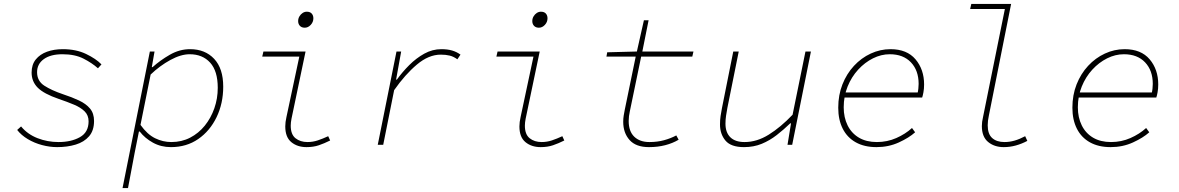

<svg xmlns="http://www.w3.org/2000/svg" viewBox="-20 -742 6040 984"><path d="M273 12Q235 12 195.5 1.5Q156 -9 122.5 -29Q89 -49 68 -76L88 -94Q121 -54 172 -34Q223 -14 280 -14Q345 -14 389.5 -39Q434 -64 434 -120Q434 -151 414 -171Q394 -191 359.5 -205.5Q325 -220 281 -235Q205 -261 173.5 -292.5Q142 -324 142 -370Q142 -411 163.5 -437.5Q185 -464 221 -477Q257 -490 302 -490Q370 -490 421 -465.5Q472 -441 500 -412L482 -392Q452 -419 408 -441.5Q364 -464 300 -464Q239 -464 204.5 -439Q170 -414 170 -372Q170 -327 207 -303Q244 -279 303 -259Q349 -244 385 -227Q421 -210 441.5 -185.5Q462 -161 462 -122Q462 -73 436.5 -43.5Q411 -14 368 -1Q325 12 273 12Z M608 222 748 -478H772L758 -398H762Q801 -433 850.5 -461.5Q900 -490 954 -490Q1031 -490 1077.5 -440.5Q1124 -391 1124 -298Q1124 -212 1090 -141.5Q1056 -71 996 -29.5Q936 12 856 12Q805 12 763.5 -11Q722 -34 696 -68H692L670 42L636 222ZM858 -14Q911 -14 954.5 -36.5Q998 -59 1029.5 -98Q1061 -137 1078.5 -187Q1096 -237 1096 -292Q1096 -378 1057 -421Q1018 -464 952 -464Q907 -464 853 -434.5Q799 -405 752 -360L700 -102Q735 -53 775 -33.5Q815 -14 858 -14Z M1551 12Q1504 12 1473 -13.5Q1442 -39 1442 -94Q1442 -105 1443.5 -117Q1445 -129 1448 -142L1514 -452H1324L1330 -478H1546L1474 -134Q1472 -124 1471 -115Q1470 -106 1470 -98Q1470 -53 1494.5 -33.5Q1519 -14 1556 -14Q1583 -14 1608.5 -22.5Q1634 -31 1662 -44L1672 -22Q1642 -7 1614 2.5Q1586 12 1551 12ZM1542 -600Q1526 -600 1517 -609.5Q1508 -619 1508 -634Q1508 -647 1514.5 -658Q1521 -669 1531 -675.5Q1541 -682 1552 -682Q1569 -682 1577.5 -672.5Q1586 -663 1586 -648Q1586 -629 1572.5 -614.5Q1559 -600 1542 -600Z M1916 0 2012 -478H2036L2010 -334H2014Q2042 -373 2077.5 -408.5Q2113 -444 2154.5 -467Q2196 -490 2242 -490Q2274 -490 2297.5 -483Q2321 -476 2340 -462L2324 -438Q2305 -452 2285 -457Q2265 -462 2239 -462Q2177 -462 2116.5 -411Q2056 -360 2000 -280L1944 0Z M2751 12Q2704 12 2673 -13.5Q2642 -39 2642 -94Q2642 -105 2643.5 -117Q2645 -129 2648 -142L2714 -452H2524L2530 -478H2746L2674 -134Q2672 -124 2671 -115Q2670 -106 2670 -98Q2670 -53 2694.5 -33.5Q2719 -14 2756 -14Q2783 -14 2808.5 -22.5Q2834 -31 2862 -44L2872 -22Q2842 -7 2814 2.5Q2786 12 2751 12ZM2742 -600Q2726 -600 2717 -609.5Q2708 -619 2708 -634Q2708 -647 2714.5 -658Q2721 -669 2731 -675.5Q2741 -682 2752 -682Q2769 -682 2777.5 -672.5Q2786 -663 2786 -648Q2786 -629 2772.5 -614.5Q2759 -600 2742 -600Z M3306 12Q3239 12 3206.5 -24.5Q3174 -61 3174 -118Q3174 -135 3176.5 -150Q3179 -165 3182 -180L3238 -452H3088L3092 -474L3244 -478L3280 -638H3304L3272 -478H3534L3528 -452H3266L3208 -172Q3205 -159 3203.5 -146.5Q3202 -134 3202 -122Q3202 -69 3230.5 -41.5Q3259 -14 3308 -14Q3349 -14 3383.5 -23.5Q3418 -33 3446 -48L3458 -26Q3428 -8 3389.5 2Q3351 12 3306 12Z M3793 12Q3726 12 3698 -21.5Q3670 -55 3670 -104Q3670 -128 3673 -147.5Q3676 -167 3680 -188L3738 -478H3766L3708 -190Q3704 -168 3701 -148.5Q3698 -129 3698 -108Q3698 -63 3723 -38.5Q3748 -14 3796 -14Q3859 -14 3920 -52Q3981 -90 4042 -154L4108 -478H4136L4040 0H4016L4034 -110H4030Q3997 -78 3961 -50Q3925 -22 3884 -5Q3843 12 3793 12Z M4472 12Q4410 12 4366 -12.5Q4322 -37 4299 -82.5Q4276 -128 4276 -190Q4276 -255 4297.5 -309.5Q4319 -364 4356.5 -404.5Q4394 -445 4442.5 -467.5Q4491 -490 4544 -490Q4628 -490 4672 -438Q4716 -386 4716 -309Q4716 -287 4712.5 -268.5Q4709 -250 4706 -242H4300L4306 -268H4708L4682 -262Q4685 -274 4686.5 -287Q4688 -300 4688 -312Q4688 -381 4648.5 -422.5Q4609 -464 4540 -464Q4496 -464 4454 -443Q4412 -422 4378 -385Q4344 -348 4324 -298.5Q4304 -249 4304 -192Q4304 -140 4324 -99.5Q4344 -59 4382 -36.5Q4420 -14 4474 -14Q4527 -14 4573.5 -34.5Q4620 -55 4654 -86L4670 -64Q4639 -36 4586.5 -12Q4534 12 4472 12Z M5124 12Q5076 12 5044 -14.5Q5012 -41 5012 -96Q5012 -107 5013.5 -118Q5015 -129 5018 -142L5130 -696H4952L4958 -722H5162L5048 -150Q5045 -137 5043.5 -124Q5042 -111 5042 -100Q5042 -55 5065 -34.5Q5088 -14 5128 -14Q5154 -14 5180 -21.5Q5206 -29 5234 -44L5245 -20Q5217 -5 5186.5 3.5Q5156 12 5124 12Z M5672 12Q5610 12 5566 -12.5Q5522 -37 5499 -82.5Q5476 -128 5476 -190Q5476 -255 5497.5 -309.5Q5519 -364 5556.5 -404.5Q5594 -445 5642.5 -467.5Q5691 -490 5744 -490Q5828 -490 5872 -438Q5916 -386 5916 -309Q5916 -287 5912.5 -268.5Q5909 -250 5906 -242H5500L5506 -268H5908L5882 -262Q5885 -274 5886.5 -287Q5888 -300 5888 -312Q5888 -381 5848.5 -422.5Q5809 -464 5740 -464Q5696 -464 5654 -443Q5612 -422 5578 -385Q5544 -348 5524 -298.5Q5504 -249 5504 -192Q5504 -140 5524 -99.5Q5544 -59 5582 -36.5Q5620 -14 5674 -14Q5727 -14 5773.5 -34.5Q5820 -55 5854 -86L5870 -64Q5839 -36 5786.5 -12Q5734 12 5672 12Z"/></svg>

Font: SourceCodeVF
Style: Italic
Weight: 200
Italic angle: -11°
Monospace: yes
Designer: Paul D. Hunt, Teo Tuominen
Foundry: Adobe
Version: Version 1.026;hotconv 1.1.0;makeotfexe 2.6.0